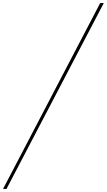

<svg xmlns="http://www.w3.org/2000/svg" viewBox="-30 -940 701 1260"><path d="M-10 300 627.5 -920H651.2L12.5 300Z"/></svg>

Font: Now Thin
Style: Regular
Weight: 250
Designer: Alfredo Marco Pradil
Foundry: Alfredo Marco Pradil
Version: Version 1.002;PS 001.002;hotconv 1.0.88;makeotf.lib2.5.64775